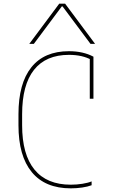

<svg xmlns="http://www.w3.org/2000/svg" viewBox="-20 -1020 640 1050"><path d="M367 10Q227 10 154 -78.5Q81 -167 81 -335V-395Q81 -564 151.5 -652Q222 -740 357 -740Q396 -740 429.5 -732.5Q463 -725 491 -710V-480H471V-713L481 -692Q431 -720 357 -720Q231 -720 166 -638Q101 -556 101 -395V-335Q101 -175 168.5 -92.5Q236 -10 367 -10Q400 -10 431 -15Q462 -20 481 -28V-7Q460 1 429.5 5.5Q399 10 367 10ZM140 -780 304 -1000H336L500 -780H475L322 -985H318L165 -780Z"/></svg>

Font: M PLUS Code Latin Expanded Thin
Style: Regular
Weight: 250
Width: 7
Designer: Coji Morishita
Foundry: UNDERFOREST DESIGN
Version: Version 1.002; ttfautohint (v1.8.3)